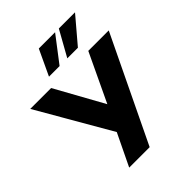

<svg xmlns="http://www.w3.org/2000/svg" viewBox="-288 -1097 1238 1238"><g transform="rotate(-45 331.0 -477.5)"><path d="M261.7 -218.8 -27.3 -718.8H163.1L345.7 -388.7L502 -718.8H688.5L342.8 0H156.2ZM287.1 -955.1H435.5L301.8 -780.3H205.1ZM469.7 -955.1H617.2L468.8 -780.3H372.1Z"/></g></svg>

Font: Min Sans Black
Style: Regular
Weight: 900
Designer: Jinseong-Kim, NotoSansCJK, Nunito
Foundry: Jinseong-Kim
Version: Version 1.000